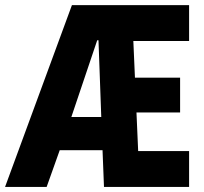

<svg xmlns="http://www.w3.org/2000/svg" viewBox="-21 -740 808 760"><path d="M-1 0 263.7 -719.7H377L379.4 -580.6H363.8L247.6 -235.8L163.6 0ZM169.9 -145.5V-276.9H464.4V-145.5ZM390.6 0 381.8 -223.1 363.8 -719.7H727.5V-577.6H506.8L525.9 -142.1H727.5V0ZM509.8 -294.9 500.5 -432.6H691.9V-294.9Z"/></svg>

Font: Reddit Sans Condensed ExtraBold
Style: Regular
Weight: 800
Designer: Stephen Hutchings
Foundry: Reddit
Version: Version 1.014